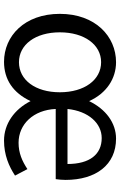

<svg xmlns="http://www.w3.org/2000/svg" viewBox="163 -760 610 977"><g transform="rotate(90 468.5 -272.0)"><path d="M295 13C385 13 453 -33 495 -122C537 -39 611 13 696 13C769 13 827 -12 874 -43L841 -106C800 -79 759 -61 707 -61C613 -61 540 -136 535 -250H892C894 -263 896 -281 896 -300C896 -455 819 -557 686 -557C606 -557 536 -505 495 -420C455 -509 380 -557 297 -557C166 -557 51 -452 51 -271C51 -91 164 13 295 13ZM297 -63C208 -63 145 -146 145 -271C145 -396 208 -481 297 -481C387 -481 450 -396 450 -271C450 -146 387 -63 297 -63ZM535 -310C546 -417 608 -484 683 -484C766 -484 815 -423 815 -310Z"/></g></svg>

Font: Noto Sans CJK KR Regular
Style: Regular
Weight: 400
Designer: Ryoko NISHIZUKA (kana & ideographs); Paul D. Hunt (Latin, Greek & Cyrillic); Wenlong ZHANG (bopomofo); Sandoll Communica
Foundry: Adobe Systems Incorporated
Version: Version 1.004;PS 1.004;hotconv 1.0.82;makeotf.lib2.5.63406